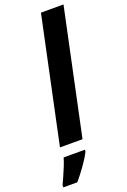

<svg xmlns="http://www.w3.org/2000/svg" viewBox="-234 -817 723 1096"><g transform="rotate(-20 128.0 -269.5)"><path d="M9 0 170 -760H307L146 0ZM-51 208Q-42 189 -30.5 163Q-19 137 -8 110Q3 83 9 61H138V71Q122 104 92.5 145.5Q63 187 34 221H-51Z"/></g></svg>

Font: Noto Sans SemiCondensed
Style: Bold Italic
Weight: 700
Width: 4
Italic angle: -12°
Designer: Monotype Design Team
Foundry: Monotype Imaging Inc.
Version: Version 2.013; ttfautohint (v1.8.4.7-5d5b)